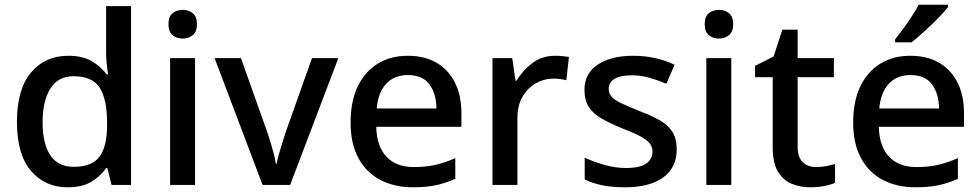

<svg xmlns="http://www.w3.org/2000/svg" viewBox="-20 -786 4166 816"><path d="M268 10Q171 10 111.5 -60Q52 -130 52 -268Q52 -407 112 -478Q172 -549 270 -549Q331 -549 370 -526Q409 -503 433 -470H439Q437 -484 434 -510.5Q431 -537 431 -558V-760H537V0H454L436 -72H431Q408 -38 369 -14Q330 10 268 10ZM293 -77Q371 -77 403 -120.5Q435 -164 435 -251V-267Q435 -362 404.5 -412Q374 -462 292 -462Q227 -462 194 -409.5Q161 -357 161 -266Q161 -175 194 -126Q227 -77 293 -77Z M809 -539V0H703V-539ZM757 -744Q781 -744 799 -730Q817 -716 817 -683Q817 -651 799 -636.5Q781 -622 757 -622Q731 -622 713.5 -636.5Q696 -651 696 -683Q696 -716 713.5 -730Q731 -744 757 -744Z M1096 0 892 -539H1004L1116 -224Q1123 -204 1130.5 -179Q1138 -154 1144 -131Q1150 -108 1152 -91H1156Q1159 -108 1165.5 -131.5Q1172 -155 1180 -179.5Q1188 -204 1194 -224L1306 -539H1418L1213 0Z M1713 -549Q1784 -549 1835 -519.5Q1886 -490 1913.5 -435Q1941 -380 1941 -305V-247H1579Q1581 -164 1622.5 -120Q1664 -76 1739 -76Q1791 -76 1831.5 -85.5Q1872 -95 1915 -114V-26Q1875 -8 1833.5 1Q1792 10 1735 10Q1657 10 1597 -21Q1537 -52 1503.5 -113.5Q1470 -175 1470 -265Q1470 -356 1500.5 -419Q1531 -482 1585.5 -515.5Q1640 -549 1713 -549ZM1713 -467Q1656 -467 1621.5 -430Q1587 -393 1581 -325H1835Q1834 -388 1805 -427.5Q1776 -467 1713 -467Z M2339 -549Q2353 -549 2370 -547.5Q2387 -546 2398 -544L2387 -445Q2376 -448 2361 -450Q2346 -452 2333 -452Q2293 -452 2257.5 -432Q2222 -412 2200.5 -374.5Q2179 -337 2179 -284V0H2073V-539H2157L2171 -443H2175Q2201 -486 2242 -517.5Q2283 -549 2339 -549Z M2856 -152Q2856 -73 2798 -31.5Q2740 10 2637 10Q2580 10 2539.5 1.5Q2499 -7 2465 -23V-116Q2501 -99 2548 -85.5Q2595 -72 2640 -72Q2700 -72 2726.5 -91Q2753 -110 2753 -142Q2753 -160 2743 -174.5Q2733 -189 2705.5 -204.5Q2678 -220 2625 -240Q2574 -261 2538 -281.5Q2502 -302 2483 -330.5Q2464 -359 2464 -404Q2464 -474 2520.5 -511.5Q2577 -549 2670 -549Q2719 -549 2762.5 -539.5Q2806 -530 2847 -511L2812 -430Q2777 -445 2740 -455.5Q2703 -466 2665 -466Q2617 -466 2592 -451Q2567 -436 2567 -409Q2567 -390 2578.5 -376Q2590 -362 2619 -348Q2648 -334 2698 -314Q2748 -295 2783.5 -275Q2819 -255 2837.5 -226Q2856 -197 2856 -152Z M3088 -539V0H2982V-539ZM3036 -744Q3060 -744 3078 -730Q3096 -716 3096 -683Q3096 -651 3078 -636.5Q3060 -622 3036 -622Q3010 -622 2992.5 -636.5Q2975 -651 2975 -683Q2975 -716 2992.5 -730Q3010 -744 3036 -744Z M3448 -76Q3469 -76 3491 -80Q3513 -84 3529 -89V-9Q3512 -1 3483 4.5Q3454 10 3425 10Q3381 10 3344.5 -5Q3308 -20 3286 -57Q3264 -94 3264 -160V-458H3189V-506L3268 -546L3305 -660H3370V-539H3524V-458H3370V-162Q3370 -118 3391.5 -97Q3413 -76 3448 -76Z M3849 -549Q3920 -549 3971 -519.5Q4022 -490 4049.5 -435Q4077 -380 4077 -305V-247H3715Q3717 -164 3758.5 -120Q3800 -76 3875 -76Q3927 -76 3967.5 -85.5Q4008 -95 4051 -114V-26Q4011 -8 3969.5 1Q3928 10 3871 10Q3793 10 3733 -21Q3673 -52 3639.5 -113.5Q3606 -175 3606 -265Q3606 -356 3636.5 -419Q3667 -482 3721.5 -515.5Q3776 -549 3849 -549ZM3849 -467Q3792 -467 3757.5 -430Q3723 -393 3717 -325H3971Q3970 -388 3941 -427.5Q3912 -467 3849 -467ZM4009 -756Q3998 -742 3979.5 -722Q3961 -702 3938.5 -680.5Q3916 -659 3894 -639.5Q3872 -620 3854 -606H3784V-618Q3799 -637 3818 -663Q3837 -689 3855 -716.5Q3873 -744 3885 -766H4009Z"/></svg>

Font: Noto Sans Tangsa Medium
Style: Regular
Weight: 500
Version: Version 1.504